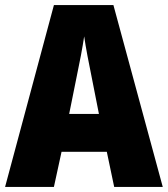

<svg xmlns="http://www.w3.org/2000/svg" viewBox="-20 -735 660 755"><path d="M429 0H620L426 -715H192L0 0H192L222 -138H400ZM340 -434 369 -287H252L282 -436C293 -487 305 -551 311 -592C317 -549 330 -483 340 -434Z"/></svg>

Font: Noto Sans Thai Looped Condensed Black
Style: Regular
Weight: 900
Width: 3
Designer: Sasikarn Vongin, Ben Mitchell
Foundry: The Fontpad Ltd
Version: Version 1.001